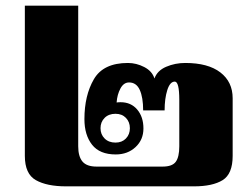

<svg xmlns="http://www.w3.org/2000/svg" viewBox="-20 -660 893 680"><path d="M68 -108V-640H257V-142Q257 -106 272 -88Q287 -70 322 -70H556Q590 -70 602.5 -87Q615 -104 615 -142V-306Q615 -371 599 -371Q582 -371 572.5 -341Q563 -311 563 -269H487Q487 -315 475 -341.5Q463 -368 437 -368Q418 -368 406.5 -346.5Q395 -325 393 -297Q399 -298 407 -298Q444 -298 466 -272Q488 -246 488 -205Q488 -165 460 -139Q432 -113 390 -113Q333 -113 306 -147.5Q279 -182 279 -238Q279 -322 312.5 -379.5Q346 -437 433 -437Q463 -437 491 -422.5Q519 -408 527 -382Q537 -410 568.5 -423.5Q600 -437 636 -437Q717 -437 760.5 -403.5Q804 -370 804 -312V-108Q804 -44 768.5 -22Q733 0 667 0H214Q146 0 107 -22Q68 -44 68 -108ZM440 -206Q440 -228 426 -242.5Q412 -257 389 -257Q365 -257 350.5 -242.5Q336 -228 336 -206Q336 -184 350.5 -169.5Q365 -155 389 -155Q412 -155 426 -169.5Q440 -184 440 -206Z"/></svg>

Font: Taviraj Black
Style: Regular
Weight: 900
Designer: Katatrad Team
Foundry: CadsonDemak
Version: Version 1.001